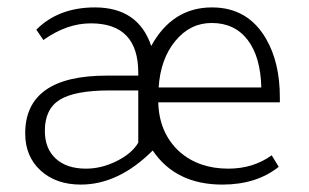

<svg xmlns="http://www.w3.org/2000/svg" viewBox="-20 -486 835 518"><path d="M735 -210H407Q409 -127 465 -76Q517 -31 596 -31Q663 -31 713 -67L732 -36Q672 12 580 12Q454 12 392 -80Q300 12 198 12Q131 12 89.5 -26Q48 -64 48 -126Q48 -282 268 -282H353V-290Q353 -423 225 -423Q160 -423 97 -378L78 -406Q138 -466 236 -466Q353 -466 388 -362Q445 -466 552 -466Q649 -466 698 -381Q735 -317 735 -224ZM353 -242H276Q182 -242 141.5 -217Q101 -192 101 -133Q101 -85 130.5 -58Q160 -31 212 -31Q254 -31 295 -51.5Q336 -72 353 -101ZM408 -250H685Q683 -333 648 -378.5Q613 -424 551 -424Q493 -424 453 -375.5Q413 -327 408 -250Z"/></svg>

Font: Tajawal Light
Style: Regular
Weight: 300
Designer: Boutros Fonts
Foundry: Created by Boutros International 2017
Version: Version 1.700